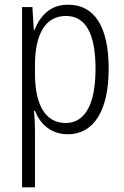

<svg xmlns="http://www.w3.org/2000/svg" viewBox="-20 -562 529 818"><path d="M270 -542C194 -542 151 -495 127 -434H124L118 -532H74V236H129V-8C129 -36 127 -66 125 -90H129C150 -36 195 10 269 10C376 10 443 -85 443 -269C443 -451 381 -542 270 -542ZM261 -494C347 -494 387 -415 387 -269C387 -110 338 -38 260 -38C175 -38 129 -112 129 -249V-285C129 -416 173 -494 261 -494Z"/></svg>

Font: Noto Sans Armenian Condensed Light
Style: Regular
Weight: 300
Width: 3
Designer: Monotype Design Team
Foundry: Monotype Imaging Inc.
Version: Version 2.008